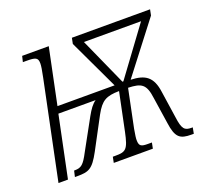

<svg xmlns="http://www.w3.org/2000/svg" viewBox="-97 -658 852 780"><g transform="rotate(-20 328.5 -268.0)"><path d="M119 -424 31 0H72L127 -265H288C272 -254 260 -237 246 -212L174 -81C150 -35 139 -26 111 -26H108L102 0H112C162 0 179 -6 213 -69L285 -204C313 -255 334 -266 390 -267L356 -103C341 -31 331 -25 286 -25H275L270 0H439L444 -25H427C399 -25 390 -29 389 -51C388 -62 391 -78 395 -102L429 -267C486 -265 505 -255 513 -191L530 -78C539 -12 557 0 606 0H616L621 -26H616C586 -26 576 -35 569 -89L552 -204C543 -272 512 -292 450 -294L617 -511L622 -536H284L279 -511L381 -295H134L184 -536H69L63 -511H79C118 -511 128 -507 128 -482C128 -471 125 -453 119 -424ZM416 -298 324 -503H571L420 -298Z"/></g></svg>

Font: Noto Serif Condensed ExtraLight
Style: Italic
Weight: 200
Width: 3
Italic angle: -12°
Designer: Monotype Design Team
Foundry: Monotype Imaging Inc.
Version: Version 2.013